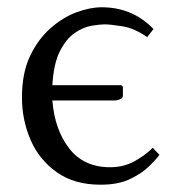

<svg xmlns="http://www.w3.org/2000/svg" viewBox="-20 -488 486 521"><path d="M122.1 -256.8H306.6Q313.5 -256.8 313.5 -250V-229Q313.5 -221.7 305.7 -218.5Q297.9 -215.3 289.6 -215.3H122.1Q128.4 -135.7 168 -85Q207.5 -34.2 278.8 -34.2Q314.5 -34.2 343.3 -49.6Q372.1 -64.9 394.5 -86.9L412.6 -67.9Q404.8 -56.6 385.3 -37.4Q365.7 -18.1 333.5 -2.4Q301.3 13.2 252.9 13.2Q182.1 13.2 134.5 -20.3Q86.9 -53.7 63.2 -107.9Q39.6 -162.1 39.6 -223.6Q39.6 -289.6 61.3 -335.4Q83 -381.3 116.7 -411.1Q150.4 -440.9 187.5 -454.6Q224.6 -468.3 255.9 -468.3Q339.8 -468.3 396.5 -409.2L379.4 -387.2Q344.7 -411.6 311.8 -416.7Q278.8 -421.9 264.2 -421.9Q251 -421.9 228.8 -418.2Q206.5 -414.6 183.3 -398.9Q160.2 -383.3 142.8 -349.6Q125.5 -315.9 122.1 -256.8Z"/></svg>

Font: Kurinto Seri
Style: Regular
Weight: 400
Designer: Kurinto was developed by Clint Goss from a range of fonts that are compatible with the SIL Open Font License Version 1.1
Foundry: Clinton F. Goss
Version: Version 2.196; July 25, 2020